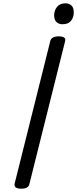

<svg xmlns="http://www.w3.org/2000/svg" viewBox="-20 -1122 464 1156"><path d="M108 14Q86 14 75.5 7Q65 0 68 -16L283 -876Q287 -890 299 -896.5Q311 -903 333 -903Q356 -903 366 -896Q376 -889 372 -874L157 -14Q154 0 142.5 7Q131 14 108 14ZM356 -976Q334 -976 320 -989.5Q306 -1003 306 -1030Q306 -1058 323 -1080Q340 -1102 375 -1102Q396 -1102 410 -1089Q424 -1076 424 -1049Q425 -1020 408.5 -998Q392 -976 356 -976Z"/></svg>

Font: Playwrite DE SAS
Style: Regular
Weight: 400
Designer: Veronika Burian, José Scaglione
Foundry: TypeTogether
Version: Version 1.002